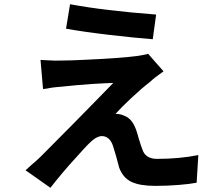

<svg xmlns="http://www.w3.org/2000/svg" viewBox="-20 -831 1040 910"><path d="M720 -762 704 -645Q615 -652 495.5 -666Q376 -680 293 -695L312 -811Q471 -781 720 -762ZM690 -442Q652 -413 603 -367Q554 -321 527 -291Q533 -292 545 -290Q557 -288 565 -284Q586 -277 600.5 -260.5Q615 -244 625 -216Q629 -206 638 -173Q647 -143 654 -125Q668 -78 724 -78Q830 -78 920 -96L912 35Q882 41 827.5 45.5Q773 50 716 50Q643 50 603 31Q563 12 545 -36Q530 -95 516 -138Q508 -163 494 -174.5Q480 -186 463 -186Q435 -186 397 -146Q380 -129 340 -84Q279 -18 219 59L101 -24L132 -52Q156 -72 170 -86L190 -106Q299 -215 329 -246L432 -351L517 -438L470 -436L416 -433Q343 -428 270 -420Q251 -419 222 -415Q199 -410 184 -409L172 -547Q181 -547 210.5 -545Q240 -543 268 -544Q314 -544 390 -548Q547 -555 625 -565Q672 -572 682 -576L755 -493Q712 -463 690 -442Z"/></svg>

Font: Merged Yaku Han JP
Style: Bold
Weight: 700
Designer: Ryoko NISHIZUKA 西塚涼子 (kana, bopomofo & ideographs); Paul D. Hunt (Latin, Greek & Cyrillic); Sandoll Communications 산돌커뮤니
Foundry: Adobe
Version: Version 2.004